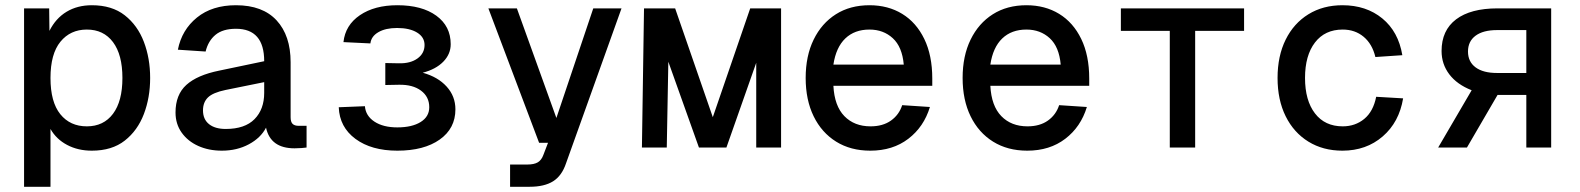

<svg xmlns="http://www.w3.org/2000/svg" viewBox="-20 -564 6040 734"><path d="M72 150V-532H168L169 -446Q193 -494 234.5 -519Q276 -544 331 -544Q408 -544 457 -505.5Q506 -467 530 -404Q554 -341 554 -266Q554 -191 530 -128Q506 -65 457 -26.5Q408 12 331 12Q278 12 236.5 -10Q195 -32 173 -71V150ZM312 -81Q376 -81 412 -129Q448 -177 448 -266Q448 -355 412 -403Q376 -451 312 -451Q249 -451 211 -404.5Q173 -358 173 -266Q173 -174 210.5 -127.5Q248 -81 312 -81Z M828 12Q778 12 738 -6Q698 -24 674.5 -57Q651 -90 651 -134Q651 -202 692.5 -239.5Q734 -277 818 -294L990 -330Q990 -454 882 -454Q832 -454 804 -431Q776 -408 766 -367L660 -374Q675 -450 733 -497Q791 -544 882 -544Q984 -544 1037.5 -486Q1091 -428 1091 -326V-116Q1091 -98 1098.5 -90.5Q1106 -83 1122 -83H1152V0Q1146 1 1132.5 2Q1119 3 1106 3Q1014 3 997 -76Q977 -37 931.5 -12.5Q886 12 828 12ZM843 -71Q916 -71 953 -108.5Q990 -146 990 -209V-250L842 -220Q794 -210 775 -191.5Q756 -173 756 -142Q756 -108 779 -89.5Q802 -71 843 -71Z M1499 12Q1400 12 1339 -33Q1278 -78 1275 -154L1375 -158Q1378 -121 1411.5 -99Q1445 -77 1499 -77Q1555 -77 1588 -97.5Q1621 -118 1621 -154Q1621 -194 1589.5 -217.5Q1558 -241 1505 -240L1453 -239V-323L1505 -322Q1549 -321 1576 -340.5Q1603 -360 1603 -392Q1603 -422 1574.5 -439.5Q1546 -457 1498 -457Q1454 -457 1426.5 -441Q1399 -425 1396 -398L1293 -403Q1300 -468 1356 -506Q1412 -544 1499 -544Q1593 -544 1648 -504Q1703 -464 1703 -395Q1703 -357 1674.5 -328Q1646 -299 1596 -286Q1654 -270 1687.5 -233Q1721 -196 1721 -146Q1721 -73 1661 -30.5Q1601 12 1499 12Z M1930 150V65H1995Q2022 65 2036 56.5Q2050 48 2057 29L2075 -18H2041L1847 -532H1956L2107 -113L2248 -532H2356L2144 60Q2128 108 2094.5 129Q2061 150 2005 150Z M2434 0 2442 -532H2561L2705 -116L2848 -532H2966V0H2871V-324L2757 0H2652L2535 -328L2529 0Z M3307 12Q3232 12 3176.5 -22.5Q3121 -57 3090.5 -119.5Q3060 -182 3060 -266Q3060 -350 3090.5 -412.5Q3121 -475 3175.5 -509.5Q3230 -544 3304 -544Q3375 -544 3429 -511Q3483 -478 3513.5 -415Q3544 -352 3544 -264V-236H3166Q3170 -159 3208 -120Q3246 -81 3308 -81Q3355 -81 3386 -103Q3417 -125 3429 -162L3535 -155Q3512 -79 3452.5 -33.5Q3393 12 3307 12ZM3166 -317H3435Q3429 -385 3393 -418Q3357 -451 3304 -451Q3247 -451 3211.5 -417Q3176 -383 3166 -317Z M3907 12Q3832 12 3776.5 -22.5Q3721 -57 3690.5 -119.5Q3660 -182 3660 -266Q3660 -350 3690.5 -412.5Q3721 -475 3775.5 -509.5Q3830 -544 3904 -544Q3975 -544 4029 -511Q4083 -478 4113.5 -415Q4144 -352 4144 -264V-236H3766Q3770 -159 3808 -120Q3846 -81 3908 -81Q3955 -81 3986 -103Q4017 -125 4029 -162L4135 -155Q4112 -79 4052.5 -33.5Q3993 12 3907 12ZM3766 -317H4035Q4029 -385 3993 -418Q3957 -451 3904 -451Q3847 -451 3811.5 -417Q3776 -383 3766 -317Z M4452 0V-446H4265V-532H4736V-446H4549V0Z M5112 12Q5038 12 4982 -22.5Q4926 -57 4895 -119.5Q4864 -182 4864 -266Q4864 -350 4895 -412.5Q4926 -475 4982 -509.5Q5038 -544 5112 -544Q5203 -544 5264.5 -493.5Q5326 -443 5341 -353L5238 -346Q5226 -396 5193 -423.5Q5160 -451 5113 -451Q5045 -451 5007 -401.5Q4969 -352 4969 -266Q4969 -180 5007 -130.5Q5045 -81 5113 -81Q5161 -81 5195.5 -109.5Q5230 -138 5241 -194L5344 -188Q5329 -97 5266 -42.5Q5203 12 5112 12Z M5478 0 5606 -219Q5550 -241 5520.5 -280Q5491 -319 5491 -369Q5491 -448 5546.5 -490Q5602 -532 5705 -532H5910V0H5815V-201H5705L5588 0ZM5703 -285H5815V-449H5703Q5650 -449 5621 -427.5Q5592 -406 5592 -367Q5592 -328 5621 -306.5Q5650 -285 5703 -285Z"/></svg>

Font: Geist Mono Medium
Style: Regular
Weight: 500
Monospace: yes
Designer: Basement.studio, Andrés Briganti, Mateo Zaragoza
Foundry: Basement.studio, Vercel, Andrés Briganti, Guido Ferreyra, Mateo Zaragoza
Version: Version 1.500; ttfautohint (v1.8.4.7-5d5b)